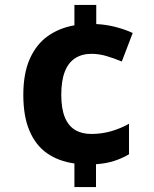

<svg xmlns="http://www.w3.org/2000/svg" viewBox="-20 -744 621 774"><path d="M368 -647Q409 -645 447 -635Q485 -625 515 -611L471 -496Q440 -509 409.5 -518Q379 -527 349 -527Q310 -527 282.5 -509Q255 -491 241 -454.5Q227 -418 227 -362Q227 -306 241.5 -271Q256 -236 283 -220Q310 -204 348 -204Q390 -204 428 -215Q466 -226 500 -245V-122Q473 -106 441 -95.5Q409 -85 367 -82V10H280V-85Q216 -94 170 -126Q124 -158 99 -216.5Q74 -275 74 -361Q74 -448 100 -506.5Q126 -565 172 -598Q218 -631 280 -642V-724H368Z"/></svg>

Font: Noto Sans Lao Looped
Style: Bold
Weight: 700
Designer: Mark Frömberg, Ben Mitchell
Foundry: The Fontpad Ltd
Version: Version 1.001